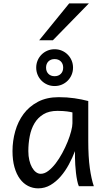

<svg xmlns="http://www.w3.org/2000/svg" viewBox="-20 -1062 602 1095"><path d="M393.1 -420.9Q387.2 -422.4 379.9 -423.8Q372.6 -425.3 362.5 -426.5Q352.5 -427.7 339.1 -428.7Q325.7 -429.7 307.6 -429.7Q259.8 -429.7 227.8 -410.4Q195.8 -391.1 176.8 -359.1Q157.7 -327.1 149.7 -285.6Q141.6 -244.1 141.6 -200.2Q141.6 -171.9 147.2 -148.2Q152.8 -124.5 162.6 -107.2Q172.4 -89.8 185.1 -80.3Q197.8 -70.8 212.4 -70.8Q233.9 -70.8 255.6 -87.4Q277.3 -104 297.4 -130.1Q317.4 -156.2 335 -188.7Q352.5 -221.2 365.5 -253.2Q378.4 -285.2 385.7 -313.5Q393.1 -341.8 393.1 -358.9ZM429.7 0Q424.3 -11.7 420.2 -32.2Q416 -52.7 413.3 -75.9Q410.6 -99.1 409.2 -122.1Q407.7 -145 407.7 -161.1V-200.2Q393.1 -162.1 372.8 -124.3Q352.5 -86.4 326.4 -56.2Q300.3 -25.9 268.1 -6.8Q235.8 12.2 197.8 12.2Q167 12.2 140.1 -1.5Q113.3 -15.1 93.5 -42Q73.7 -68.8 62.5 -108.6Q51.3 -148.4 51.3 -200.2Q51.3 -258.3 66.9 -313.7Q82.5 -369.1 114.7 -412.4Q147 -455.6 196.8 -481.7Q246.6 -507.8 314.9 -507.8Q362.3 -507.8 404.3 -501.7Q446.3 -495.6 483.4 -485.8V-258.8Q483.4 -166.5 492.2 -103.8Q501 -41 515.1 0ZM186.5 -676.3Q186.5 -698.2 194.6 -717.3Q202.6 -736.3 217 -750.7Q231.4 -765.1 250.5 -773.2Q269.5 -781.2 291.5 -781.2Q313.5 -781.2 332.5 -773.2Q351.6 -765.1 366 -750.7Q380.4 -736.3 388.4 -717.3Q396.5 -698.2 396.5 -676.3Q396.5 -654.3 388.4 -635.3Q380.4 -616.2 366 -601.8Q351.6 -587.4 332.5 -579.3Q313.5 -571.3 291.5 -571.3Q269.5 -571.3 250.5 -579.3Q231.4 -587.4 217 -601.8Q202.6 -616.2 194.6 -635.3Q186.5 -654.3 186.5 -676.3ZM340.3 -676.3Q340.3 -698.2 326.9 -711.7Q313.5 -725.1 291.5 -725.1Q269.5 -725.1 256.1 -711.7Q242.7 -698.2 242.7 -676.3Q242.7 -654.3 256.1 -640.9Q269.5 -627.4 291.5 -627.4Q313.5 -627.4 326.9 -640.9Q340.3 -654.3 340.3 -676.3ZM486.8 -1042.5 281.7 -832.5H203.6L374.5 -1042.5Z"/></svg>

Font: Andika Compact
Style: Regular
Weight: 400
Designer: Victor Gaultney, Annie Olsen, Julie Remington, Don Collingsworth, Eric Hays, Becca Hirsbrunner
Foundry: SIL International
Version: Version 5.000 ; LnSpcTght